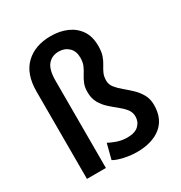

<svg xmlns="http://www.w3.org/2000/svg" viewBox="-179 -889 972 1029"><g transform="rotate(-30 307.5 -375.0)"><path d="M184.6 -539.6V0H67.4V-540.5Q67.4 -649.4 125.5 -704.8Q183.6 -760.3 280.8 -760.3Q335.9 -760.3 380.1 -741.2Q424.3 -722.2 450.4 -684.1Q476.6 -646 476.6 -587.9Q476.6 -550.3 468 -526.4Q459.5 -502.4 448.2 -484.9Q437 -467.3 428.5 -448.7Q419.9 -430.2 419.9 -403.3Q419.9 -379.9 435.8 -360.1Q451.7 -340.3 475.1 -321Q498.5 -301.8 522 -279.5Q545.4 -257.3 561.3 -229.2Q577.1 -201.2 577.1 -164.1Q577.1 -78.6 522.2 -34.4Q467.3 9.8 372.6 9.8Q334 9.8 292.7 0.5Q251.5 -8.8 231.9 -21.5L255.9 -114.7Q272 -105.5 302.2 -94.5Q332.5 -83.5 367.2 -83.5Q414.1 -83.5 437 -105.5Q460 -127.4 460 -160.6Q460 -186.5 444.1 -206.5Q428.2 -226.6 404.8 -245.1Q381.3 -263.7 357.7 -284.9Q334 -306.2 318.1 -334Q302.2 -361.8 302.2 -400.4Q302.2 -431.6 311.3 -453.4Q320.3 -475.1 332 -493.4Q343.8 -511.7 352.8 -532Q361.8 -552.2 361.8 -580.6Q361.8 -621.6 337.6 -644.3Q313.5 -667 277.3 -667Q234.4 -667 209.5 -637.5Q184.6 -607.9 184.6 -539.6Z"/></g></svg>

Font: Vazirmatn RD Medium
Style: Regular
Weight: 500
Designer: Saber Rastikerdar
Foundry: Saber Rastikerdar
Version: Version 33.003